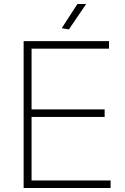

<svg xmlns="http://www.w3.org/2000/svg" viewBox="-20 -947 632 967"><path d="M291 -805 370 -927H414L327 -799ZM99 -740H529V-702H139V-396H507V-358H139V-38H537V0H99Z"/></svg>

Font: Encode Sans Normal
Style: Thin
Weight: 100
Designer: Pablo Impallari, Andres Torresi
Foundry: Pablo Impallari, Andres Torresi
Version: Version 1.000; ttfautohint (v1.00) -l 8 -r 50 -G 200 -x 14 -